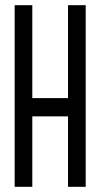

<svg xmlns="http://www.w3.org/2000/svg" viewBox="-20 -720 387 740"><path d="M36.5 0V-700H104.5V-341.9H242.2V-700H310.3V0H242.2V-271.5H104.5V0Z"/></svg>

Font: Georama ExtraCondensed Thin
Style: Regular
Weight: 100
Width: 2
Designer: Jean-Baptiste Levee
Foundry: Production Type
Version: Version 1.001